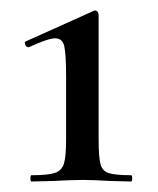

<svg xmlns="http://www.w3.org/2000/svg" viewBox="-20 -749 302 366"><path d="M40 -415Q72 -415 85 -419.5Q98 -424 102 -437.5Q106 -451 106 -484V-602Q106 -646 102.5 -661Q99 -676 85 -676Q72 -676 35 -659H34Q30 -659 28 -664Q26 -669 29 -670L158 -728Q159 -729 161 -729Q164 -729 166 -726.5Q168 -724 168 -721V-484Q168 -450 171.5 -436.5Q175 -423 187.5 -419Q200 -415 230 -415Q232 -415 232 -409Q232 -403 230 -403L191 -404Q157 -406 138 -406Q117 -406 81 -404L40 -403Q38 -403 38 -409Q38 -415 40 -415Z"/></svg>

Font: Cormorant Unicase SemiBold
Style: Regular
Weight: 600
Designer: Christian Thalmann (Catharsis Fonts)
Foundry: Catharsis Fonts
Version: Version 4.000